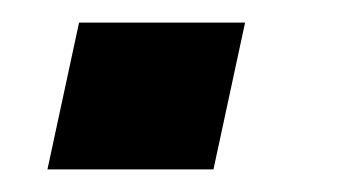

<svg xmlns="http://www.w3.org/2000/svg" viewBox="-20 -150 322 170"><path d="M22 0 50 -130H197L169 0Z"/></svg>

Font: Saira Expanded SemiBold
Style: Italic
Weight: 600
Width: 7
Italic angle: -12°
Designer: Hector Gatti with collaboration of the Omnibus-Type team
Foundry: Omnibus-Type
Version: Version 1.101